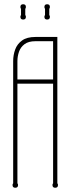

<svg xmlns="http://www.w3.org/2000/svg" viewBox="-20 -874 332 904"><path d="M250 -11Q253 -8 253 -3Q253 10 240 10Q227 10 227 -3Q227 -8 230 -11V-480H62V-11Q65 -8 65 -3Q65 10 52 10Q39 10 39 -3Q39 -8 42 -11V-586Q42 -615 51.5 -641Q61 -667 84 -683.5Q107 -700 147 -700H250ZM230 -500V-680H147Q114 -680 95.5 -666Q77 -652 69.5 -630.5Q62 -609 62 -586V-500ZM99 -803Q102 -800 102 -795Q102 -782 89 -782Q76 -782 76 -795Q76 -800 79 -803V-832Q76 -837 76 -841Q76 -854 89 -854Q102 -854 102 -841Q102 -837 99 -832ZM212 -803Q215 -800 215 -795Q215 -782 202 -782Q189 -782 189 -795Q189 -800 192 -803V-832Q189 -837 189 -841Q189 -854 202 -854Q215 -854 215 -841Q215 -837 212 -832Z"/></svg>

Font: Wire One
Style: Regular
Weight: 400
Designer: Alexei Vanyashin, Gayaneh Bagdasaryan
Foundry: Cyreal
Version: Version 1.102; ttfautohint (v1.8.3)